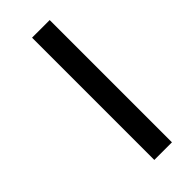

<svg xmlns="http://www.w3.org/2000/svg" viewBox="-216 -639 724 724"><g transform="rotate(-45 146.0 -277.0)"><path d="M131 49H225V-603H131Z"/></g></svg>

Font: Noto Sans Malayalam ExtraCondensed Medium
Style: Regular
Weight: 500
Width: 2
Designer: Jelle Bosma - Monotype Design Team
Foundry: Monotype Imaging Inc.
Version: Version 2.104